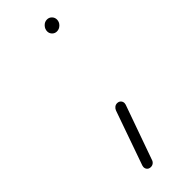

<svg xmlns="http://www.w3.org/2000/svg" viewBox="-148 -336 421 421"><g transform="rotate(-45 63.0 -125.0)"><path d="M87.4 -301.5Q87.4 -308.9 92.8 -314.6Q98.1 -320.4 105.6 -320.4Q112.2 -320.4 116.7 -315.7Q121.1 -311.1 121.1 -304.8Q121.1 -297.4 115.6 -291.9Q110 -286.3 102.6 -286.3Q96.3 -286.3 91.9 -290.7Q87.4 -295.2 87.4 -301.5ZM26.3 58.1Q26.3 57 27 54.1L71.5 -72.2Q73 -76.3 76.5 -79.1Q80 -81.9 84.4 -81.9Q90 -81.9 93.1 -78.5Q96.3 -75.2 96.3 -70.4Q96.3 -69.3 95.6 -66.3L50.7 60Q49.6 64.1 46.1 66.9Q42.6 69.6 38.1 69.6Q32.6 69.6 29.4 66.3Q26.3 63 26.3 58.1Z"/></g></svg>

Font: 26F Galaxy Sans Thin
Style: Italic
Weight: 100
Italic angle: -4.99998°
Designer: C₂₉H₂₅N₃O₅
Version: Version 1.200